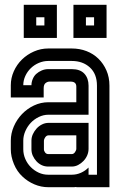

<svg xmlns="http://www.w3.org/2000/svg" viewBox="-20 -780 507 800"><path d="M217 -622H79V-760H217ZM131 -674H165V-708H131ZM424 -622H286V-760H424ZM338 -674H372V-708H338ZM349 -160Q349 -146 343.5 -133Q338 -120 328 -109.5Q318 -99 305.5 -92.5Q293 -86 279 -86H181Q166 -86 153.5 -92Q141 -98 131.5 -108.5Q122 -119 116.5 -131.5Q111 -144 111 -158V-194Q111 -208 117 -221Q123 -234 132.5 -244.5Q142 -255 155 -261.5Q168 -268 182 -268H349ZM163 -158Q163 -151 168 -144.5Q173 -138 181 -138H279Q287 -138 292.5 -146Q298 -154 298 -160V-216H182Q174 -216 168.5 -208Q163 -200 163 -194ZM25 -194Q25 -224 37.5 -253Q50 -282 71.5 -304.5Q93 -327 121.5 -340.5Q150 -354 182 -354H298V-419Q298 -440 274 -440H186Q178 -440 170 -434Q162 -428 162 -412V-374H25V-425Q25 -455 37.5 -483Q50 -511 71.5 -532Q93 -553 121.5 -565.5Q150 -578 181 -578H279Q312 -578 340.5 -567Q369 -556 390 -535.5Q411 -515 423.5 -486.5Q436 -458 436 -423V0H298V-1Q293 0 288.5 0Q284 0 279 0H181Q151 0 123 -12Q95 -24 74 -44Q51 -65 38 -96.5Q25 -128 25 -158ZM349 -52H384V-423Q384 -472 354.5 -499Q325 -526 279 -526H181Q161 -526 142 -518Q123 -510 108.5 -496Q94 -482 85.5 -463.5Q77 -445 77 -425H111Q111 -438 116.5 -451Q122 -464 131 -472Q141 -481 154 -486.5Q167 -492 181 -492H279Q314 -492 331.5 -473Q349 -454 349 -423V-302H182Q161 -302 141.5 -292.5Q122 -283 108 -268Q94 -253 85.5 -233.5Q77 -214 77 -194V-158Q77 -137 85.5 -117.5Q94 -98 108.5 -83.5Q123 -69 141.5 -60.5Q160 -52 181 -52H279Q299 -52 317 -60Q335 -68 349 -82Z"/></svg>

Font: Aurach Bi
Style: Regular
Weight: 400
Designer: Peter Wiegel
Foundry: Peter Wiegel
Version: Version 1.002